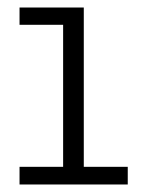

<svg xmlns="http://www.w3.org/2000/svg" viewBox="-20 -491 382 511"><path d="M148 -7V-471H203V-7ZM32 0V-47H320V0ZM32 -425V-471H195V-425Z"/></svg>

Font: BioRhyme ExtraBold Light
Style: Regular
Weight: 300
Version: Version 1.600;gftools[0.9.33]